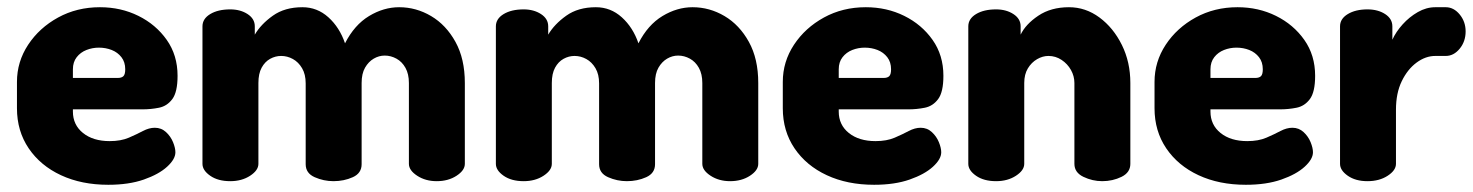

<svg xmlns="http://www.w3.org/2000/svg" viewBox="-20 -502 4082 532"><path d="M280 10Q206 10 149 -16.5Q92 -43 59.5 -91Q27 -139 27 -202V-275Q27 -331 58 -378Q89 -425 141 -453.5Q193 -482 257 -482Q315 -482 363.5 -458Q412 -434 442 -391.5Q472 -349 472 -292Q472 -247 457.5 -227.5Q443 -208 420.5 -203.5Q398 -199 375 -199H182V-193Q182 -156 210 -133.5Q238 -111 284 -111Q315 -111 337 -120.5Q359 -130 376 -139Q393 -148 409 -148Q427 -148 440 -136Q453 -124 459.5 -108Q466 -92 466 -80Q466 -61 443 -40Q420 -19 378.5 -4.5Q337 10 280 10ZM182 -286H306Q317 -286 322 -291Q327 -296 327 -310Q327 -330 316.5 -343.5Q306 -357 289.5 -363.5Q273 -370 254 -370Q236 -370 219.5 -363.5Q203 -357 192.5 -343.5Q182 -330 182 -310Z M618 0Q584 0 562.5 -15Q541 -30 541 -48V-429Q541 -450 562.5 -463Q584 -476 618 -476Q646 -476 666 -463Q686 -450 686 -429V-406Q703 -435 736 -458.5Q769 -482 818 -482Q859 -482 890 -454Q921 -426 936 -382Q962 -433 1002.5 -457.5Q1043 -482 1086 -482Q1133 -482 1174.5 -457.5Q1216 -433 1242 -386Q1268 -339 1268 -272V-48Q1268 -30 1245 -15Q1222 0 1190 0Q1159 0 1136 -15Q1113 -30 1113 -48V-272Q1113 -297 1103.5 -314Q1094 -331 1078.5 -339.5Q1063 -348 1046 -348Q1030 -348 1015.5 -339.5Q1001 -331 991.5 -314.5Q982 -298 982 -272V-47Q982 -22 957.5 -11Q933 0 904 0Q877 0 852 -11Q827 -22 827 -47V-271Q827 -296 817 -313Q807 -330 791.5 -338.5Q776 -347 759 -347Q743 -347 728.5 -339Q714 -331 705 -314.5Q696 -298 696 -272V-48Q696 -30 673 -15Q650 0 618 0Z M1431 0Q1397 0 1375.5 -15Q1354 -30 1354 -48V-429Q1354 -450 1375.5 -463Q1397 -476 1431 -476Q1459 -476 1479 -463Q1499 -450 1499 -429V-406Q1516 -435 1549 -458.5Q1582 -482 1631 -482Q1672 -482 1703 -454Q1734 -426 1749 -382Q1775 -433 1815.5 -457.5Q1856 -482 1899 -482Q1946 -482 1987.5 -457.5Q2029 -433 2055 -386Q2081 -339 2081 -272V-48Q2081 -30 2058 -15Q2035 0 2003 0Q1972 0 1949 -15Q1926 -30 1926 -48V-272Q1926 -297 1916.5 -314Q1907 -331 1891.5 -339.5Q1876 -348 1859 -348Q1843 -348 1828.5 -339.5Q1814 -331 1804.5 -314.5Q1795 -298 1795 -272V-47Q1795 -22 1770.5 -11Q1746 0 1717 0Q1690 0 1665 -11Q1640 -22 1640 -47V-271Q1640 -296 1630 -313Q1620 -330 1604.5 -338.5Q1589 -347 1572 -347Q1556 -347 1541.5 -339Q1527 -331 1518 -314.5Q1509 -298 1509 -272V-48Q1509 -30 1486 -15Q1463 0 1431 0Z M2402 10Q2328 10 2271 -16.5Q2214 -43 2181.5 -91Q2149 -139 2149 -202V-275Q2149 -331 2180 -378Q2211 -425 2263 -453.5Q2315 -482 2379 -482Q2437 -482 2485.5 -458Q2534 -434 2564 -391.5Q2594 -349 2594 -292Q2594 -247 2579.5 -227.5Q2565 -208 2542.5 -203.5Q2520 -199 2497 -199H2304V-193Q2304 -156 2332 -133.5Q2360 -111 2406 -111Q2437 -111 2459 -120.5Q2481 -130 2498 -139Q2515 -148 2531 -148Q2549 -148 2562 -136Q2575 -124 2581.5 -108Q2588 -92 2588 -80Q2588 -61 2565 -40Q2542 -19 2500.5 -4.5Q2459 10 2402 10ZM2304 -286H2428Q2439 -286 2444 -291Q2449 -296 2449 -310Q2449 -330 2438.5 -343.5Q2428 -357 2411.5 -363.5Q2395 -370 2376 -370Q2358 -370 2341.5 -363.5Q2325 -357 2314.5 -343.5Q2304 -330 2304 -310Z M2740 0Q2706 0 2684.5 -15Q2663 -30 2663 -48V-429Q2663 -450 2684.5 -463Q2706 -476 2740 -476Q2768 -476 2788 -463Q2808 -450 2808 -429V-406Q2822 -435 2857 -458.5Q2892 -482 2942 -482Q2988 -482 3026.5 -453.5Q3065 -425 3088.5 -377.5Q3112 -330 3112 -272V-48Q3112 -24 3087.5 -12Q3063 0 3034 0Q3007 0 2982 -12Q2957 -24 2957 -48V-272Q2957 -291 2947.5 -308Q2938 -325 2921.5 -336Q2905 -347 2885 -347Q2869 -347 2853.5 -338Q2838 -329 2828 -312.5Q2818 -296 2818 -272V-48Q2818 -30 2795 -15Q2772 0 2740 0Z M3432 10Q3358 10 3301 -16.5Q3244 -43 3211.5 -91Q3179 -139 3179 -202V-275Q3179 -331 3210 -378Q3241 -425 3293 -453.5Q3345 -482 3409 -482Q3467 -482 3515.5 -458Q3564 -434 3594 -391.5Q3624 -349 3624 -292Q3624 -247 3609.5 -227.5Q3595 -208 3572.5 -203.5Q3550 -199 3527 -199H3334V-193Q3334 -156 3362 -133.5Q3390 -111 3436 -111Q3467 -111 3489 -120.5Q3511 -130 3528 -139Q3545 -148 3561 -148Q3579 -148 3592 -136Q3605 -124 3611.5 -108Q3618 -92 3618 -80Q3618 -61 3595 -40Q3572 -19 3530.5 -4.5Q3489 10 3432 10ZM3334 -286H3458Q3469 -286 3474 -291Q3479 -296 3479 -310Q3479 -330 3468.5 -343.5Q3458 -357 3441.5 -363.5Q3425 -370 3406 -370Q3388 -370 3371.5 -363.5Q3355 -357 3344.5 -343.5Q3334 -330 3334 -310Z M3769 0Q3736 0 3714.5 -15Q3693 -30 3693 -48V-429Q3693 -450 3714.5 -463Q3736 -476 3769 -476Q3798 -476 3818 -463Q3838 -450 3838 -429V-392Q3848 -414 3866.5 -434.5Q3885 -455 3908.5 -468.5Q3932 -482 3957 -482H3986Q4008 -482 4024.5 -462Q4041 -442 4041 -415Q4041 -387 4024.5 -367Q4008 -347 3986 -347H3957Q3930 -347 3905 -328.5Q3880 -310 3864 -277Q3848 -244 3848 -198V-48Q3848 -30 3825 -15Q3802 0 3769 0Z"/></svg>

Font: Dosis ExtraLight ExtraBold
Style: Regular
Weight: 800
Version: Version 3.001; ttfautohint (v1.8.2)